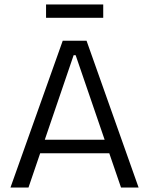

<svg xmlns="http://www.w3.org/2000/svg" viewBox="-20 -843 671 863"><path d="M27 0 262 -660H369L603 0H524L320 -595H311L108 0ZM132 -154V-215H508V-154ZM187 -763V-823H444V-763Z"/></svg>

Font: Bricolage Grotesque 36pt Light
Style: Regular
Weight: 300
Designer: Mathieu Triay
Foundry: Atelier Triay
Version: Version 1.001;gftools[0.9.33.dev8+g029e19f]